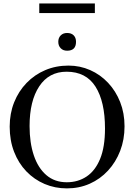

<svg xmlns="http://www.w3.org/2000/svg" viewBox="-20 -1048 763 1084"><path d="M683.1 -335Q683.1 -259.8 658.4 -196Q633.8 -132.3 589.8 -84.7Q545.9 -37.1 486.6 -10.7Q427.2 15.6 357.9 15.6Q290.5 15.6 231.9 -9.3Q173.3 -34.2 128.9 -80.3Q84.5 -126.5 59.6 -190.7Q34.7 -254.9 34.7 -333Q34.7 -407.2 59.8 -470.2Q85 -533.2 130.1 -579.8Q175.3 -626.5 235.6 -652.1Q295.9 -677.7 366.7 -677.7Q431.6 -677.7 489 -652.3Q546.4 -627 590.1 -580.6Q633.8 -534.2 658.4 -471.7Q683.1 -409.2 683.1 -335ZM572.8 -322.3Q572.8 -474.1 519.3 -558.6Q465.8 -643.1 356 -643.1Q256.3 -643.1 201.7 -560.8Q147 -478.5 147 -335.9Q147 -242.2 170.9 -170.9Q194.8 -99.6 241.7 -59.3Q288.6 -19 356.9 -19Q420.4 -19 469 -51.5Q517.6 -84 545.2 -150.9Q572.8 -217.8 572.8 -322.3ZM409.2 -812Q409.2 -761.7 358.9 -761.7Q336.4 -761.7 322.8 -775.6Q309.1 -789.6 309.1 -812Q309.1 -834.5 322.8 -848.1Q336.4 -861.8 358.9 -861.8Q382.8 -861.8 396 -848.4Q409.2 -835 409.2 -812ZM515.6 -974.1H201.7V-1028.3H515.6Z"/></svg>

Font: BabelStone Roman
Style: Regular
Weight: 400
Designer: Walt Agee, Victor Gaultney, Peter Martin, Debbi Hosken, Becca Hirsbrunner (SIL); Andrew West (BabelStone)
Foundry: BabelStone
Version: Version 16.000